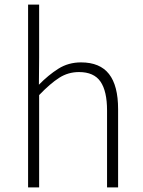

<svg xmlns="http://www.w3.org/2000/svg" viewBox="-20 -814 622 834"><path d="M102 0V-794H150V-564L149 -446Q190 -488 233.5 -515.5Q277 -543 332 -543Q414 -543 453.5 -492.5Q493 -442 493 -340V0H445V-334Q445 -418 416.5 -459.5Q388 -501 323 -501Q276 -501 237 -476Q198 -451 150 -401V0Z"/></svg>

Font: Noto Sans TC Thin ExtraLight
Style: Regular
Weight: 250
Version: Version 2.004-H2;hotconv 1.0.118;makeotfexe 2.5.65603